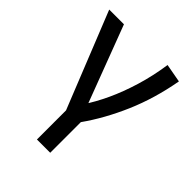

<svg xmlns="http://www.w3.org/2000/svg" viewBox="-200 -615 940 940"><g transform="rotate(45 270.0 -145.0)"><path d="M216 210V8.5L16.5 -490H118.5L280 -63L255 -73.5Q288.5 -123 319 -188.5Q349.5 -254 373.5 -332.8Q397.5 -411.5 410.5 -500L506.5 -482.5Q481 -340.5 428.8 -219.5Q376.5 -98.5 308 -2V210Z"/></g></svg>

Font: Geologica Cursive Light
Style: Regular
Weight: 300
Designer: Sindre Bremnes, Frode Helland
Foundry: Monokrom Skriftforlag AS
Version: Version 1.010;gftools[0.9.28]